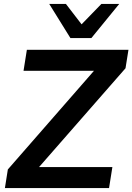

<svg xmlns="http://www.w3.org/2000/svg" viewBox="-20 -959 675 979"><path d="M5 0 20 -95 495 -639 489 -598H100L117 -705H635L620 -611L144 -67L150 -107H553L536 0ZM339 -765 231 -939H316L396 -835L497 -939H588L446 -765Z"/></svg>

Font: Mulish ExtraLight
Style: Italic
Weight: 200
Italic angle: -9°
Designer: Vernon Adams
Foundry: Vernon Adams
Version: Version 3.603